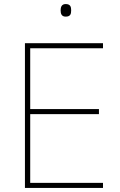

<svg xmlns="http://www.w3.org/2000/svg" viewBox="-20 -927 590 947"><path d="M304 -907C284 -907 279 -892 279 -876C279 -859 284 -845 304 -845C328 -845 331 -859 331 -876C331 -892 328 -907 304 -907ZM488 0V-25H129V-364H468V-389H129V-689H488V-714H103V0Z"/></svg>

Font: Noto Sans Arabic Thin
Style: Regular
Weight: 100
Designer: Monotype Design Team, Nadine Chahine, Nizar Qandah and Khaled Hosny
Foundry: Monotype Imaging Inc.
Version: Version 2.012